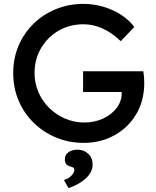

<svg xmlns="http://www.w3.org/2000/svg" viewBox="-20 -726 806 989"><path d="M411 10Q335 10 269 -17.5Q203 -45 153 -94Q103 -143 75.5 -208.5Q48 -274 48 -350Q48 -425 75.5 -490Q103 -555 152.5 -603.5Q202 -652 268 -679Q334 -706 410 -706Q463 -706 513.5 -691Q564 -676 605 -649Q646 -622 672 -587L602 -514Q511 -601 410 -601Q339 -601 282 -568Q225 -535 191.5 -478Q158 -421 158 -350Q158 -298 178 -251.5Q198 -205 233.5 -170Q269 -135 315.5 -115Q362 -95 414 -95Q467 -95 510.5 -115Q554 -135 580.5 -169.5Q607 -204 607 -246V-252H408V-359H718Q721 -342 722 -327.5Q723 -313 723 -299Q723 -207 681.5 -137.5Q640 -68 569 -29Q498 10 411 10ZM333 243 309 201Q330 196 346.5 180Q363 164 363 149Q363 143 359.5 139Q356 135 344 132Q326 127 320 118Q314 109 314 94Q314 72 332 58.5Q350 45 379 45Q412 45 434.5 66Q457 87 457 122Q457 160 423 192Q389 224 333 243Z"/></svg>

Font: Readex Pro
Style: Regular
Weight: 400
Designer: Bonnie Shaver-Troup, Thomas Jockin
Foundry: Lexend
Version: Version 1.204; ttfautohint (v1.8.4.7-5d5b)